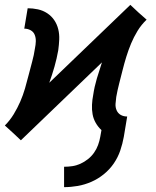

<svg xmlns="http://www.w3.org/2000/svg" viewBox="-24 -564 644 791"><path d="M240 207V123Q257 123 274 120.5Q291 118 307.5 110.5Q324 103 338.5 91.5Q353 80 363.5 65Q374 50 380 33.5Q386 17 389 0L394 -28Q380 -41 370.5 -57.5Q361 -74 357.5 -93Q354 -112 355 -132.5Q356 -153 360 -173Q365 -207 375 -240.5Q385 -274 396 -307L62 14L29 -17L-4 -47Q17 -68 32.5 -93.5Q48 -119 59.5 -145.5Q71 -172 79 -199.5Q87 -227 94 -255Q101 -283 108.5 -310Q116 -337 120 -365Q123 -379 123.5 -393.5Q124 -408 119 -420.5Q114 -433 102 -439.5Q90 -446 76 -446L90 -530Q111 -530 132 -525.5Q153 -521 170.5 -509.5Q188 -498 199.5 -481Q211 -464 216 -443.5Q221 -423 220 -401Q219 -379 216 -357Q210 -323 200.5 -289.5Q191 -256 179 -223L513 -544L546 -513L580 -483Q558 -462 542.5 -436.5Q527 -411 516 -384.5Q505 -358 496.5 -330.5Q488 -303 481 -275Q474 -247 467 -220Q460 -193 455 -165Q453 -151 452 -136.5Q451 -122 456.5 -109.5Q462 -97 473.5 -90.5Q485 -84 500 -84L486 0Q481 28 471.5 56Q462 84 445 109Q428 134 404 153.5Q380 173 352.5 185Q325 197 296.5 202Q268 207 240 207Z"/></svg>

Font: Iosevka Curly Medium Extended
Style: Italic
Weight: 500
Width: 7
Italic angle: -9°
Monospace: yes
Designer: Belleve Invis
Foundry: Belleve Invis
Version: Version 11.1.0; ttfautohint (v1.8.3)